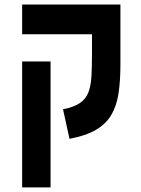

<svg xmlns="http://www.w3.org/2000/svg" viewBox="-20 -606 626 851"><path d="M513.7 -585.9V-454.1H78.1V-585.9ZM204.1 224.6H78.1V-333.5H204.1ZM387.7 -585.9H513.7V-318.4Q513.7 -246.1 505.1 -190.9Q496.6 -135.7 472.9 -95.9Q449.2 -56.2 404.8 -30.3Q360.4 -4.4 288.1 9.3L259.3 -121.6Q307.6 -131.3 334 -149.2Q360.4 -167 371.6 -196Q382.8 -225.1 385.3 -267.3Q387.7 -309.6 387.7 -367.2Z"/></svg>

Font: Cascadia Mono
Style: Regular
Weight: 400
Monospace: yes
Designer: Aaron Bell
Foundry: Saja Typeworks
Version: Version 2404.023